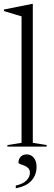

<svg xmlns="http://www.w3.org/2000/svg" viewBox="-22 -762 279 998"><path d="M148.5 -19.5 220.5 -8V0H16.5V-8L90 -19.5V-677Q80 -680 54 -687.8Q28 -695.5 -1.5 -704.5V-712.5L145 -742H148.5ZM60 202.5Q97 194.5 115.2 176.2Q133.5 158 133.5 136Q133.5 120.5 124.5 111.8Q115.5 103 103.8 98.5Q92 94 83 90.8Q74 87.5 74 83Q74 64.5 85.8 52.5Q97.5 40.5 117 40.5Q139.5 40.5 153.8 58.2Q168 76 168 105.5Q168 146.5 142.2 176.2Q116.5 206 60 216.5Z"/></svg>

Font: Newsreader Display Light
Style: Regular
Weight: 300
Designer: Hugues Gentile
Foundry: Production Type
Version: Version 1.001